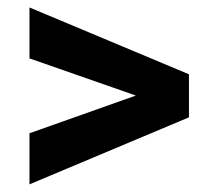

<svg xmlns="http://www.w3.org/2000/svg" viewBox="-20 -558 557 512"><path d="M342.3 -303.2 58.6 -402.3V-538.1L483.9 -359.9V-245.1L58.6 -66.4V-202.6Z"/></svg>

Font: Shabnam FD
Style: Bold
Weight: 700
Foundry: DejaVu fonts team - Redesigned by Saber Rastikerdar - Based on Vazir font
Version: Version 5.00;October 20, 2019;FontCreator 12.0.0.2547 64-bit